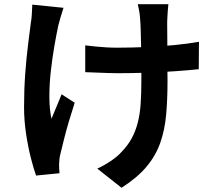

<svg xmlns="http://www.w3.org/2000/svg" viewBox="-20 -815 1040 910"><path d="M778 -795Q776 -779 775 -761.5Q774 -744 773 -727Q772 -713 772.5 -684.5Q773 -656 773 -620.5Q773 -585 773 -548.5Q773 -512 773.5 -481Q774 -450 774 -433Q774 -344 767.5 -271.5Q761 -199 739.5 -138Q718 -77 674.5 -25Q631 27 556 75L441 -16Q469 -28 503 -50.5Q537 -73 557 -96Q586 -126 604 -159Q622 -192 632.5 -232Q643 -272 646.5 -321Q650 -370 650 -434Q650 -461 650 -502Q650 -543 649 -587Q648 -631 647 -668.5Q646 -706 644 -726Q643 -745 639.5 -764Q636 -783 633 -795ZM384 -600Q408 -597 433 -594.5Q458 -592 483.5 -590.5Q509 -589 535 -589Q600 -589 671 -592Q742 -595 808 -601.5Q874 -608 923 -617L922 -487Q875 -482 811 -477.5Q747 -473 676.5 -470.5Q606 -468 538 -468Q517 -468 490 -469Q463 -470 436 -471Q409 -472 384 -473ZM281 -778Q275 -760 268 -736.5Q261 -713 257 -697Q248 -656 238 -598.5Q228 -541 221 -479Q214 -417 214 -357.5Q214 -298 224 -252Q234 -275 247 -307.5Q260 -340 272 -368L334 -328Q320 -285 306.5 -239.5Q293 -194 283 -153.5Q273 -113 266 -84Q263 -73 261.5 -58.5Q260 -44 260 -35Q260 -28 260.5 -16Q261 -4 262 6L151 17Q140 -13 126.5 -65.5Q113 -118 103.5 -181.5Q94 -245 94 -307Q94 -389 99.5 -465Q105 -541 113 -603.5Q121 -666 126 -706Q130 -727 131 -750.5Q132 -774 133 -793Z"/></svg>

Font: Noto Sans KR
Style: Bold
Weight: 700
Designer: Ryoko NISHIZUKA  (kana, bopomofo & ideographs); Paul D. Hunt (Latin, Greek & Cyrillic); Sandoll Communications , Soo-you
Foundry: Adobe
Version: Version 2.004-H2;hotconv 1.0.118;makeotfexe 2.5.65603